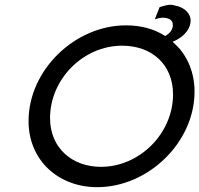

<svg xmlns="http://www.w3.org/2000/svg" viewBox="-20 -776 842 811"><path d="M496.1 -583C619.1 -583 710.9 -505.9 710.9 -377C710.9 -212.9 570.3 -71.3 406.2 -71.3C285.2 -71.3 191.4 -150.4 191.4 -277.3C191.4 -441.4 331.1 -583 496.1 -583ZM511.7 -668.9C296.9 -668.9 100.6 -480.5 100.6 -264.6C100.6 -98.6 226.6 14.6 390.6 14.6C605.5 14.6 801.8 -173.8 801.8 -389.6C801.8 -437.5 791 -505.9 740.2 -568.4C730.5 -579.1 719.7 -589.8 709 -599.6C747.1 -614.3 785.2 -646.5 785.2 -690.4C785.2 -714.8 763.7 -745.1 717.8 -752.9C710.9 -754.9 705.1 -755.9 698.2 -755.9C685.5 -755.9 666 -749 654.3 -746.1L633.8 -694.3C648.4 -699.2 660.2 -701.2 668 -701.2C672.9 -701.2 676.8 -701.2 680.7 -700.2C708 -695.3 710 -679.7 710 -668.9C710 -651.4 697.3 -635.7 682.6 -627C680.7 -626 678.7 -625 677.7 -624C627 -656.2 571.3 -668.9 511.7 -668.9Z"/></svg>

Font: Sen-gleads
Style: Italic
Weight: 400
Designer: Kosal Sen, Philatype
Foundry: Philatype
Version: Version 1.004; ttfautohint (v1.8.3)